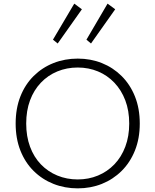

<svg xmlns="http://www.w3.org/2000/svg" viewBox="-20 -1022 853 1055"><path d="M407 13Q336 13 274 -11.5Q212 -36 165 -82.5Q118 -129 92 -195Q66 -261 66 -343Q66 -426 92 -492Q118 -558 165 -604.5Q212 -651 274 -675.5Q336 -700 407 -700Q478 -700 539.5 -675.5Q601 -651 648 -604.5Q695 -558 721.5 -492Q748 -426 748 -343Q748 -261 721.5 -195Q695 -129 648 -82.5Q601 -36 539.5 -11.5Q478 13 407 13ZM407 -36Q467 -36 518.5 -57.5Q570 -79 608.5 -119Q647 -159 668.5 -216Q690 -273 690 -343Q690 -414 668.5 -470.5Q647 -527 608.5 -567.5Q570 -608 518.5 -629.5Q467 -651 407 -651Q347 -651 295 -629.5Q243 -608 204.5 -567.5Q166 -527 145 -470.5Q124 -414 124 -343Q124 -273 145 -216Q166 -159 204.5 -119Q243 -79 295 -57.5Q347 -36 407 -36ZM480 -783 455 -804 571 -1002 613 -971ZM297 -783 271 -804 388 -1002 430 -971Z"/></svg>

Font: BioRhyme ExtraBold Light
Style: Regular
Weight: 300
Version: Version 1.600;gftools[0.9.33]